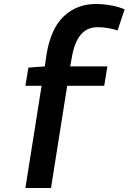

<svg xmlns="http://www.w3.org/2000/svg" viewBox="-20 -730 663 960"><path d="M316 -301 235 210H107L188 -301H107L122 -392L204 -398L213 -460Q235 -590 300.5 -650Q366 -710 458 -710Q496 -710 535.5 -703Q575 -696 603 -683L568 -578Q545 -585 520.5 -589.5Q496 -594 467 -594Q364 -594 339 -442L331 -398H517L501 -301Z"/></svg>

Font: Georama SemiBold
Style: Italic
Weight: 600
Italic angle: -9°
Designer: Jean-Baptiste Levee
Foundry: Production Type
Version: Version 1.000